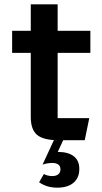

<svg xmlns="http://www.w3.org/2000/svg" viewBox="-20 -642 472 886"><path d="M250 5Q180.5 5 151.2 -19.5Q122 -44 122 -102V-398H36V-500H122V-622H246V-500H397V-398H246V-97Q246 -97 246 -97Q246 -97 246 -97H392L371 5ZM228.5 5H271.5L246.5 59Q270.5 59 289 64Q307.5 69 320.2 78.8Q333 88.5 339.5 103.2Q346 118 346 137.5Q346 159 338.8 175.2Q331.5 191.5 318.2 202.2Q305 213 286.5 218.5Q268 224 245 224Q218.5 224 198 217.5Q177.5 211 160.5 199L182.5 161Q188.5 165 199.5 167.8Q210.5 170.5 221.5 170.5Q239 170.5 249 162.2Q259 154 259 139.5Q259 124.5 249 117.2Q239 110 221.5 110Q210 110 199.2 111.8Q188.5 113.5 176.5 117.5Z"/></svg>

Font: Science Gothic
Style: Regular
Weight: 400
Designer: Thomas Phinney, Vassil Kateliev, Brandon Buerkle
Foundry: Font Detective LLC
Version: Version 1.018